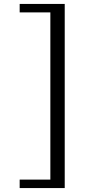

<svg xmlns="http://www.w3.org/2000/svg" viewBox="-20 -773 449 976"><path d="M80 -753H309V183H80V140H236V-710H80Z"/></svg>

Font: Tiro Tamil
Style: Regular
Weight: 400
Designer: Tamil: Fernando Mello & Fiona Ross. Latin: John Hudson.
Foundry: Tiro Typeworks Ltd.
Version: Version 1.52